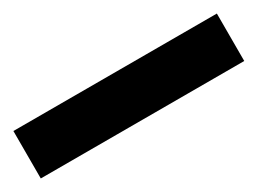

<svg xmlns="http://www.w3.org/2000/svg" viewBox="-24 -59 522 389"><g transform="rotate(-30 237.0 135.5)"><path d="M-1 191V80H475V191Z"/></g></svg>

Font: Red Hat Text VF
Style: Regular
Weight: 300
Designer: Pentagram, MCKL
Foundry: Pentagram, MCKL
Version: Version 1.023